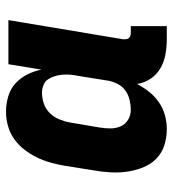

<svg xmlns="http://www.w3.org/2000/svg" viewBox="12 -580 576 640"><g transform="rotate(-90 300.0 -260.0)"><path d="M190 8Q161 8 135 -0.5Q109 -9 90.5 -27.5Q72 -46 62 -71Q52 -96 48 -123Q44 -150 45.5 -178.5Q47 -207 52 -235L68 -335Q72 -358 78.5 -381Q85 -404 95.5 -425.5Q106 -447 121.5 -467Q137 -487 157 -501Q177 -515 200.5 -521.5Q224 -528 247 -528Q274 -528 299 -520.5Q324 -513 342 -496.5Q360 -480 371.5 -457.5Q383 -435 388 -410L406 -520H553L489 -137Q489 -132 489.5 -127Q490 -122 493 -118.5Q496 -115 500.5 -113.5Q505 -112 510 -112H533V8H490Q464 8 439 3.5Q414 -1 393 -13Q372 -25 358 -45.5Q344 -66 340 -91Q329 -70 314 -51Q299 -32 278.5 -18Q258 -4 235 2Q212 8 190 8ZM254 -112Q270 -112 287 -116Q304 -120 318 -130Q332 -140 340 -155.5Q348 -171 351 -187L367 -287Q370 -301 371 -314Q372 -327 371 -340Q370 -353 366 -365.5Q362 -378 355.5 -388Q349 -398 336.5 -403Q324 -408 311 -408Q293 -408 275 -402Q257 -396 243.5 -382.5Q230 -369 222.5 -351Q215 -333 212 -316L195 -216Q192 -197 192 -179Q192 -161 199 -145.5Q206 -130 221 -121Q236 -112 254 -112Z"/></g></svg>

Font: Iosevka Heavy Extended
Style: Italic
Weight: 900
Width: 7
Italic angle: -9°
Monospace: yes
Designer: Belleve Invis
Foundry: Belleve Invis
Version: Version 32.5.0; ttfautohint (v1.8.4)